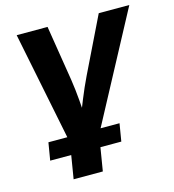

<svg xmlns="http://www.w3.org/2000/svg" viewBox="-110 -631 841 927"><g transform="rotate(-15 310.5 -167.5)"><path d="M173.8 34.7 58.1 -539.1H212.4L256.8 -262.2Q264.6 -210.9 268.8 -158.7Q272.9 -106.4 276.9 -50.8H244.6Q266.6 -106.4 287.6 -158.4Q308.6 -210.4 333.5 -262.2L468.3 -539.1H621.1L314.5 34.7ZM143.6 204.1 177.7 -3.4H323.7L289.6 204.1ZM57.6 87.9 72.3 0H427.7L413.1 87.9Z"/></g></svg>

Font: Inter 18pt
Style: Bold Italic
Weight: 700
Italic angle: -9.3988°
Designer: Rasmus Andersson
Foundry: rsms
Version: Version 4.001;git-66647c0bb